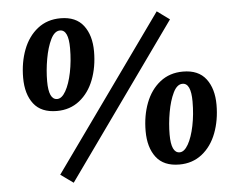

<svg xmlns="http://www.w3.org/2000/svg" viewBox="-54 -791 1102 903"><g transform="rotate(-5 497.5 -339.0)"><path d="M64 -463Q64 -536 87 -596Q110 -656 155 -691.5Q200 -727 263 -727Q336 -727 371.5 -680.5Q407 -634 407 -558Q407 -485 384 -425Q361 -365 316 -329.5Q271 -294 209 -294Q135 -294 99.5 -340Q64 -386 64 -463ZM296 -583Q296 -670 256 -670Q230 -670 212 -633Q194 -596 184.5 -542Q175 -488 175 -437Q175 -350 215 -350Q237 -350 255.5 -382.5Q274 -415 285 -468.5Q296 -522 296 -583ZM198 6 717 -720 776 -677 258 49ZM616 -163Q616 -236 639 -296Q662 -356 707 -391.5Q752 -427 815 -427Q888 -427 923.5 -380.5Q959 -334 959 -258Q959 -185 936 -124.5Q913 -64 868 -28.5Q823 7 761 7Q687 7 651.5 -39.5Q616 -86 616 -163ZM848 -283Q848 -370 808 -370Q782 -370 764 -333Q746 -296 736.5 -242Q727 -188 727 -137Q727 -50 767 -50Q789 -50 807.5 -82.5Q826 -115 837 -168.5Q848 -222 848 -283Z"/></g></svg>

Font: Andada Pro ExtraBold
Style: Italic
Weight: 800
Italic angle: -6.99998°
Designer: Carolina Giovagnoli
Foundry: Huerta Tipografica
Version: Version 3.005; ttfautohint (v1.8.4)